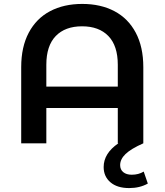

<svg xmlns="http://www.w3.org/2000/svg" viewBox="-20 -730 838 978"><path d="M733 205Q692 228 638 228Q577 228 542.5 198.5Q508 169 508 121Q508 51 583 0H580V-180H216V0H88V-388Q88 -491 126.5 -563.5Q165 -636 235 -673Q305 -710 399 -710Q493 -710 563 -673Q633 -636 671.5 -563.5Q710 -491 710 -388V0Q647 28 619.5 54.5Q592 81 592 111Q592 134 608 147Q624 160 651 160Q686 160 712 144ZM580 -289V-400Q580 -497 532 -546.5Q484 -596 398 -596Q312 -596 264 -546.5Q216 -497 216 -400V-289Z"/></svg>

Font: mBank SemiBold
Style: Regular
Weight: 600
Designer: Julieta Ulanovsky
Foundry: Julieta Ulanovsky
Version: Version 7.200